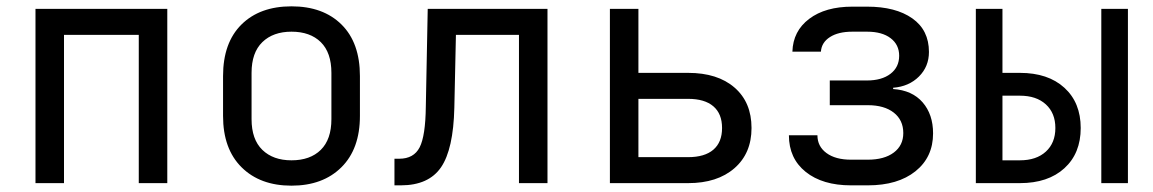

<svg xmlns="http://www.w3.org/2000/svg" viewBox="-20 -578 3640 606"><path d="M92 0V-550H508V0H418V-468H182V0Z M900 8Q801 8 742.5 -50Q684 -108 684 -212V-338Q684 -443 742 -500.5Q800 -558 900 -558Q1000 -558 1058 -500.5Q1116 -443 1116 -338V-212Q1116 -108 1057.5 -50Q999 8 900 8ZM900 -72Q959 -72 992.5 -105Q1026 -138 1026 -202V-348Q1026 -412 992.5 -445Q959 -478 900 -478Q842 -478 808 -445Q774 -412 774 -348V-202Q774 -138 808 -105Q842 -72 900 -72Z M1225 7V-77H1240Q1286 -77 1304.5 -113Q1323 -149 1324 -242L1330 -550H1708V0H1618V-468H1419L1414 -238Q1411 -107 1372 -50Q1333 7 1245 7Z M1905 0V-550H1995V-348H2152Q2245 -348 2298.5 -301.5Q2352 -255 2352 -174Q2352 -94 2298 -47Q2244 0 2152 0ZM1995 -82H2152Q2204 -82 2231.5 -105.5Q2259 -129 2259 -174Q2259 -219 2231.5 -242.5Q2204 -266 2152 -266H1995Z M2666 7Q2576 7 2523 -35.5Q2470 -78 2470 -151H2560Q2560 -116 2588.5 -95Q2617 -74 2666 -74H2719Q2771 -74 2801 -96.5Q2831 -119 2831 -158Q2831 -199 2801 -222.5Q2771 -246 2719 -246H2599V-324H2716Q2763 -324 2790.5 -345Q2818 -366 2818 -402Q2818 -437 2791 -457.5Q2764 -478 2717 -478H2670Q2626 -478 2599.5 -461Q2573 -444 2571 -415H2481Q2483 -480 2534 -518.5Q2585 -557 2670 -557H2717Q2807 -557 2859.5 -520Q2912 -483 2912 -414Q2912 -368 2880.5 -336.5Q2849 -305 2799 -301V-297Q2859 -293 2892 -255Q2925 -217 2925 -157Q2925 -82 2869.5 -37.5Q2814 7 2719 7Z M3060 0V-550H3144V-348H3199Q3288 -348 3339.5 -301Q3391 -254 3391 -174Q3391 -94 3339.5 -47Q3288 0 3199 0ZM3456 0V-550H3540V0ZM3144 -72H3199Q3251 -72 3281 -99.5Q3311 -127 3311 -174Q3311 -221 3281 -248.5Q3251 -276 3199 -276H3144Z"/></svg>

Font: JetBrainsMono NFM
Style: Regular
Weight: 400
Monospace: yes
Designer: Philipp Nurullin, Konstantin Bulenkov
Foundry: JetBrains
Version: Version 2.304; ttfautohint (v1.8.4.7-5d5b);Nerd Fonts 3.3.0